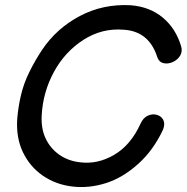

<svg xmlns="http://www.w3.org/2000/svg" viewBox="-20 -745 748 769"><path d="M269 2Q336 10 404 -11.5Q472 -33 534 -89Q595 -144 633 -226Q642 -249 634 -264.5Q626 -280 608.5 -285Q591 -290 572.5 -282Q554 -274 543 -250Q504 -164 437.5 -125Q371 -86 301 -95Q254 -100 218 -125Q182 -150 163 -190Q144 -230 147 -283Q152 -376 196 -457Q240 -538 315 -586Q389 -633 475 -626Q577 -620 610 -516Q617 -496 635 -492Q653 -488 672 -496.5Q691 -505 701.5 -522Q712 -539 705 -561Q684 -631 632 -674.5Q580 -718 503 -724Q393 -730 300 -681Q207 -632 149 -546Q121 -504 98 -457.5Q75 -411 64 -364Q53 -317 49 -269Q44 -193 72 -135Q100 -77 151.5 -41.5Q203 -6 269 2Z"/></svg>

Font: Balsamiq Sans
Style: Italic
Weight: 400
Italic angle: -12°
Designer: Michael Angeles
Foundry: Balsamiq SRL
Version: Version 1.020; ttfautohint (v1.8.4.7-5d5b);gftools[0.9.26]